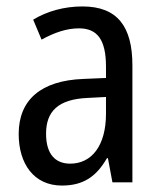

<svg xmlns="http://www.w3.org/2000/svg" viewBox="-20 -566 500 596"><path d="M236 -546C179 -546 126 -531 83 -505L109 -443C149 -465 187 -478 225 -478C282 -478 309 -443 309 -359V-324L239 -321C107 -316 38 -256 38 -150C38 -58 85 10 172 10C239 10 279 -18 312 -75H315L329 0H391V-363C391 -483 345 -546 236 -546ZM252 -262 309 -265V-213C309 -113 264 -58 198 -58C152 -58 123 -87 123 -151C123 -220 160 -258 252 -262Z"/></svg>

Font: Noto Sans Khmer UI Condensed
Style: Regular
Weight: 400
Width: 3
Designer: Danh Hong and the Monotype Design Team
Foundry: Monotype Imaging Inc.
Version: Version 2.002